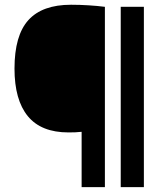

<svg xmlns="http://www.w3.org/2000/svg" viewBox="-20 -768 684 788"><path d="M315 0V-227Q301.5 -225.5 288.8 -225Q276 -224.5 261 -224.5Q149 -224.5 94.2 -291.2Q39.5 -358 39.5 -486.5Q39.5 -622.5 96.5 -685.5Q153.5 -748.5 271.5 -748.5Q308 -748.5 343.5 -746.2Q379 -744 410.5 -740V0ZM475.5 0V-740H570.5V0Z"/></svg>

Font: Encode Sans Condensed Thin SemiBold
Style: Regular
Weight: 600
Version: Version 3.002